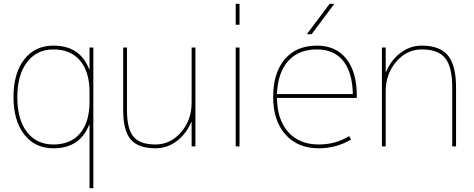

<svg xmlns="http://www.w3.org/2000/svg" viewBox="-20 -770 2495 1010"><path d="M71 -260Q71 -142 121.5 -76Q172 -10 261 -10Q352 -10 401.5 -69Q451 -128 451 -235V-285Q451 -392 401.5 -451Q352 -510 261 -510Q173 -510 122 -442.5Q71 -375 71 -260ZM261 -530Q401 -530 449 -406H451V-520H471V220H451V-114H449Q401 10 261 10Q164 10 107.5 -62.5Q51 -135 51 -260Q51 -385 107.5 -457.5Q164 -530 261 -530Z M988 -128H986Q960 -66 910 -28Q860 10 798 10Q707 10 667.5 -36.5Q628 -83 628 -190V-520H648V-190Q648 -92 682 -51Q716 -10 798 -10Q877 -10 932.5 -74.5Q988 -139 988 -230V-520H1008V0H988Z M1220 -640V-750H1240V-640ZM1220 0V-520H1240V0Z M1619 -590H1594L1714 -750H1739ZM1437 -275H1836Q1834 -389 1785.5 -449.5Q1737 -510 1647 -510Q1550 -510 1495.5 -448.5Q1441 -387 1437 -275ZM1437 -255Q1438 -140 1496.5 -75Q1555 -10 1657 -10Q1745 -10 1817 -54L1827 -36Q1749 10 1657 10Q1546 10 1481.5 -62.5Q1417 -135 1417 -260Q1417 -387 1478 -458.5Q1539 -530 1647 -530Q1747 -530 1802 -460.5Q1857 -391 1857 -265V-255Z M2009 -392H2011Q2037 -454 2087 -492Q2137 -530 2199 -530Q2294 -530 2336.5 -478Q2379 -426 2379 -310V0H2359V-310Q2359 -418 2322 -464Q2285 -510 2199 -510Q2120 -510 2064.5 -445.5Q2009 -381 2009 -290V0H1989V-520H2009Z"/></svg>

Font: M PLUS 1p Thin
Style: Regular
Weight: 250
Version: Version 1.062